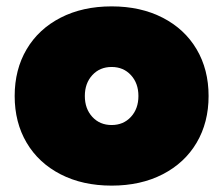

<svg xmlns="http://www.w3.org/2000/svg" viewBox="-20 -572 700 602"><path d="M26 -271Q26 -354 63.5 -417.5Q101 -481 170 -516.5Q239 -552 330 -552Q421 -552 490 -516.5Q559 -481 596.5 -417.5Q634 -354 634 -271Q634 -188 596.5 -124.5Q559 -61 490 -25.5Q421 10 330 10Q239 10 170 -25.5Q101 -61 63.5 -124.5Q26 -188 26 -271ZM414 -271Q414 -311 390.5 -336.5Q367 -362 330 -362Q293 -362 269.5 -336.5Q246 -311 246 -271Q246 -231 269.5 -205.5Q293 -180 330 -180Q367 -180 390.5 -205.5Q414 -231 414 -271Z"/></svg>

Font: LINE Seed Sans TH App Heavy
Style: Regular
Weight: 900
Designer: Dalton Maag Ltd | Thai characters by Cadson Demak Co.,Ltd.
Foundry: Dalton Maag Ltd
Version: Version 1.003